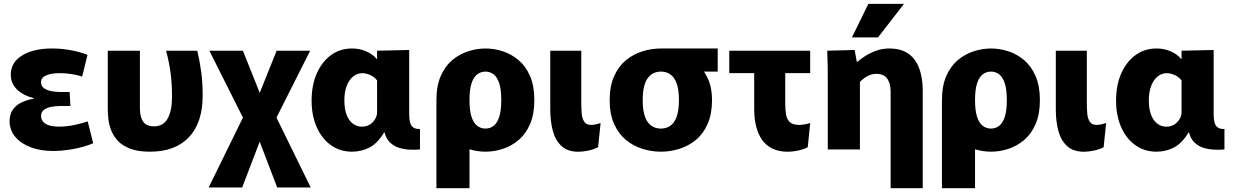

<svg xmlns="http://www.w3.org/2000/svg" viewBox="-20 -787 6507 1011"><path d="M258.3 8Q194.2 8 142.4 -11.3Q90.7 -30.7 60.6 -66.2Q30.5 -101.8 30.5 -149Q30.5 -184 46.5 -208.2Q62.5 -232.3 91.5 -246.7Q120.5 -261 158.8 -267.7V-269.7Q98.5 -285.7 67.7 -317.5Q36.8 -349.3 36.8 -394.3Q36.8 -458 96.3 -494.8Q155.7 -531.7 253 -531.7Q308.3 -531.7 358.4 -521.6Q408.5 -511.5 440.7 -498.3L412.7 -383.8Q389.2 -391.8 357.6 -396.8Q326 -401.8 295.7 -401.8Q249.8 -401.8 222.9 -390Q196 -378.2 196 -354.3Q196 -332.3 213.7 -321Q231.5 -309.7 255.8 -306.1Q280.2 -302.5 299 -302.5H346.7L350.8 -228.7H294Q273.3 -228.7 250.7 -224.6Q228.2 -220.5 212.2 -209.3Q196.3 -198.2 196.3 -176.5Q196.3 -158.3 207.3 -145.6Q218.3 -132.8 239.7 -126.5Q261.2 -120.2 290.8 -120.2Q331.7 -120.2 373.3 -129.2Q415 -138.3 441.8 -147.7L470.7 -33Q450.8 -23.5 416.8 -13.9Q382.8 -4.3 341.3 1.8Q299.8 8 258.3 8Z M769.7 11.7Q903.3 11.7 975.2 -65Q1047.2 -141.7 1047.2 -283.3Q1047.2 -350.8 1039.7 -407.3Q1032.3 -463.8 1018.7 -520H854.5Q870.8 -458.7 878.3 -402.3Q885.7 -346 885.7 -275Q885.7 -204.7 863 -163.2Q840.3 -121.7 791.3 -121.7Q751 -121.7 733.8 -146.4Q716.7 -171.2 716.7 -216.7V-520H547.5V-215.5Q547.5 -192.5 550.4 -162.7Q553.3 -133 564.9 -102.3Q576.5 -71.7 600.3 -45.8Q624.2 -20 665.2 -4.2Q706.2 11.7 769.7 11.7Z M1078.8 200 1259.2 -167.7 1082.5 -520H1259L1385.7 -202.7H1309.3L1436.7 -520H1613.2L1435.8 -167.7L1616 200H1439.5L1310.2 -138.5H1384.8L1255.3 200Z M1833.8 11.7Q1770.5 11.7 1722.5 -22.6Q1674.5 -56.8 1647.7 -117.6Q1620.8 -178.3 1620.8 -256.5Q1620.8 -338.3 1647.8 -399.9Q1674.8 -461.5 1722.7 -496.6Q1770.5 -531.7 1833.8 -531.7Q1874.2 -531.7 1908.8 -516.5Q1943.5 -501.3 1963.5 -476.3H1965.5V-520L2134.7 -523.8V-184.7Q2134.7 -161.7 2138.8 -143.8Q2143 -126 2155.3 -116.5Q2167.7 -107 2191.5 -107.8V0Q2164.7 2.5 2135.2 0.9Q2105.8 -0.7 2079.4 -9.3Q2053 -18 2033.2 -37.2Q2013.3 -56.3 2004.8 -89.8H2002.8Q1967.8 -32 1925.4 -10.2Q1883 11.7 1833.8 11.7ZM1885.8 -120Q1919 -120 1940.7 -141.6Q1962.3 -163.2 1965.5 -189V-363.7Q1950.8 -382.7 1928.8 -392.2Q1906.8 -401.7 1888 -401.7Q1861 -401.7 1839.5 -384.3Q1818 -366.8 1805.7 -335Q1793.3 -303.2 1793.3 -258.2Q1793.3 -212.5 1805.6 -181.5Q1817.8 -150.5 1838.8 -135.2Q1859.8 -120 1885.8 -120Z M2536.2 11.7Q2490.7 11.7 2444.8 -3.2Q2399 -18 2361.1 -49.8Q2323.2 -81.7 2300.6 -133.8Q2278 -186 2278 -260Q2278 -334 2300.6 -386.2Q2323.2 -438.3 2361.1 -470.2Q2399 -502 2444.8 -516.8Q2490.7 -531.7 2536.2 -531.7Q2582.7 -531.7 2628 -516.8Q2673.3 -502 2710.9 -470.2Q2748.5 -438.3 2771.1 -386.2Q2793.7 -334 2793.7 -260Q2793.7 -186 2771.1 -133.8Q2748.5 -81.7 2710.9 -49.8Q2673.3 -18 2628 -3.2Q2582.7 11.7 2536.2 11.7ZM2278 204V-260H2452.2V204ZM2536.2 -110Q2561.2 -110 2580.1 -125.2Q2599 -140.5 2609.3 -173.3Q2619.5 -206.2 2619.5 -260Q2619.5 -314 2609.3 -346.8Q2599 -379.5 2580.1 -394.8Q2561.2 -410 2536.2 -410Q2511.2 -410 2491.9 -394.8Q2472.7 -379.5 2462.4 -346.8Q2452.2 -314 2452.2 -260Q2452.2 -206.2 2462.4 -173.3Q2472.7 -140.5 2491.9 -125.2Q2511.2 -110 2536.2 -110Z M3129.3 -11.7Q3102.8 1.2 3074.8 6.6Q3046.8 12 3025.5 12Q2970.3 12 2937.8 -17.1Q2905.3 -46.2 2891.4 -96.6Q2877.5 -147 2877.5 -210.5V-520H3040.8V-244.7Q3040.8 -217.2 3043 -190.2Q3045.2 -163.3 3056.2 -146.3Q3067.2 -129.3 3092.7 -129.3Q3103.7 -129.3 3117.3 -132.2Q3131 -135.2 3142.5 -138.8Z M3460 11.7Q3409.8 11.7 3361.7 -3.6Q3313.5 -18.8 3274.9 -51Q3236.3 -83.2 3213.3 -135.3Q3190.2 -187.3 3190.2 -260Q3190.2 -332.7 3213.3 -384.7Q3236.3 -436.8 3274.9 -469Q3313.5 -501.2 3361.7 -516.4Q3409.8 -531.7 3460 -531.7Q3513.2 -531.7 3560.2 -515Q3607.3 -498.3 3645.5 -461.2Q3680 -428.7 3704.6 -379.2Q3729.2 -329.8 3729.2 -260Q3729.2 -187.3 3706.5 -135.3Q3683.8 -83.2 3645.2 -51Q3606.5 -18.8 3558.3 -3.6Q3510.2 11.7 3460 11.7ZM3460 -110Q3480.2 -110 3497.6 -117.8Q3515 -125.7 3527.8 -142.7Q3540.5 -159.7 3547.8 -188.7Q3555 -217.7 3555 -260Q3555 -302.3 3547.8 -331.3Q3540.5 -360.3 3527.8 -377.3Q3515 -394.3 3497.6 -402.2Q3480.2 -410 3460 -410Q3439.8 -410 3422.5 -402.2Q3405.2 -394.3 3392 -377.3Q3378.8 -360.3 3371.6 -331.3Q3364.3 -302.3 3364.3 -260Q3364.3 -217.7 3371.6 -188.7Q3378.8 -159.7 3392 -142.7Q3405.2 -125.7 3422.5 -117.8Q3439.8 -110 3460 -110ZM3460.8 -410V-531.7H3759.2V-410Z M4128.5 12Q4081 12 4046.8 -4.8Q4012.7 -21.7 3991.9 -51.9Q3971.2 -82.2 3961.3 -122.9Q3951.3 -163.7 3951.3 -210.7V-520H4114.7V-244.8Q4114.7 -212.2 4118.7 -186Q4122.7 -159.8 4138.3 -144.6Q4154 -129.3 4188.3 -129.3Q4199.8 -129.3 4214.8 -131.8Q4229.8 -134.3 4246.3 -138.8L4233.2 -11.7Q4206.7 1.2 4178.5 6.6Q4150.3 12 4128.5 12ZM3820 -402V-520H4246V-402Z M4338.8 -347.5Q4338.8 -396.8 4338.3 -439.8Q4337.8 -482.8 4336 -520L4480.3 -523.8L4491.3 -462.5H4495.8Q4512.3 -476.8 4537.3 -492.8Q4562.3 -508.8 4594.2 -520.2Q4626.2 -531.7 4663.7 -531.7Q4712 -531.7 4745.7 -514.7Q4779.3 -497.7 4799.5 -467.6Q4819.7 -437.5 4829.2 -396.8Q4838.8 -356.2 4838.8 -308.8V204H4669.7V-304.8Q4669.7 -329.2 4664.3 -346.8Q4659 -364.3 4649.4 -375.9Q4639.8 -387.5 4626.5 -392.9Q4613.2 -398.3 4597.2 -398.3Q4577.5 -398.3 4561.1 -392.2Q4544.7 -386 4531.7 -376.2Q4518.7 -366.3 4508 -356V0H4338.8ZM4465.8 -590 4552.5 -766.7H4740L4603.3 -590Z M5198.2 11.7Q5152.7 11.7 5106.8 -3.2Q5061 -18 5023.1 -49.8Q4985.2 -81.7 4962.6 -133.8Q4940 -186 4940 -260Q4940 -334 4962.6 -386.2Q4985.2 -438.3 5023.1 -470.2Q5061 -502 5106.8 -516.8Q5152.7 -531.7 5198.2 -531.7Q5244.7 -531.7 5290 -516.8Q5335.3 -502 5372.9 -470.2Q5410.5 -438.3 5433.1 -386.2Q5455.7 -334 5455.7 -260Q5455.7 -186 5433.1 -133.8Q5410.5 -81.7 5372.9 -49.8Q5335.3 -18 5290 -3.2Q5244.7 11.7 5198.2 11.7ZM4940 204V-260H5114.2V204ZM5198.2 -110Q5223.2 -110 5242.1 -125.2Q5261 -140.5 5271.3 -173.3Q5281.5 -206.2 5281.5 -260Q5281.5 -314 5271.3 -346.8Q5261 -379.5 5242.1 -394.8Q5223.2 -410 5198.2 -410Q5173.2 -410 5153.9 -394.8Q5134.7 -379.5 5124.4 -346.8Q5114.2 -314 5114.2 -260Q5114.2 -206.2 5124.4 -173.3Q5134.7 -140.5 5153.9 -125.2Q5173.2 -110 5198.2 -110Z M5791.3 -11.7Q5764.8 1.2 5736.8 6.6Q5708.8 12 5687.5 12Q5632.3 12 5599.8 -17.1Q5567.3 -46.2 5553.4 -96.6Q5539.5 -147 5539.5 -210.5V-520H5702.8V-244.7Q5702.8 -217.2 5705 -190.2Q5707.2 -163.3 5718.2 -146.3Q5729.2 -129.3 5754.7 -129.3Q5765.7 -129.3 5779.3 -132.2Q5793 -135.2 5804.5 -138.8Z M6069.8 11.7Q6006.5 11.7 5958.5 -22.6Q5910.5 -56.8 5883.7 -117.6Q5856.8 -178.3 5856.8 -256.5Q5856.8 -338.3 5883.8 -399.9Q5910.8 -461.5 5958.7 -496.6Q6006.5 -531.7 6069.8 -531.7Q6110.2 -531.7 6144.8 -516.5Q6179.5 -501.3 6199.5 -476.3H6201.5V-520L6370.7 -523.8V-184.7Q6370.7 -161.7 6374.8 -143.8Q6379 -126 6391.3 -116.5Q6403.7 -107 6427.5 -107.8V0Q6400.7 2.5 6371.2 0.9Q6341.8 -0.7 6315.4 -9.3Q6289 -18 6269.2 -37.2Q6249.3 -56.3 6240.8 -89.8H6238.8Q6203.8 -32 6161.4 -10.2Q6119 11.7 6069.8 11.7ZM6121.8 -120Q6155 -120 6176.7 -141.6Q6198.3 -163.2 6201.5 -189V-363.7Q6186.8 -382.7 6164.8 -392.2Q6142.8 -401.7 6124 -401.7Q6097 -401.7 6075.5 -384.3Q6054 -366.8 6041.7 -335Q6029.3 -303.2 6029.3 -258.2Q6029.3 -212.5 6041.6 -181.5Q6053.8 -150.5 6074.8 -135.2Q6095.8 -120 6121.8 -120Z"/></svg>

Font: Murecho Thin
Style: Regular
Weight: 100
Designer: Neil Summerour
Foundry: Positype
Version: Version 1.010